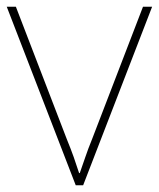

<svg xmlns="http://www.w3.org/2000/svg" viewBox="-20 -548 470 568"><path d="M204 0 0 -528H27L177 -138Q190 -106 198 -83.5Q206 -61 214 -36H216Q225 -61 232.5 -83.5Q240 -106 253 -138L403 -528H430L226 0Z"/></svg>

Font: Noto Sans Tamil Thin
Style: Regular
Weight: 100
Designer: Jelle Bosma - Monotype Design Team
Foundry: Monotype Imaging Inc.
Version: Version 2.004; ttfautohint (v1.8.4.7-5d5b)